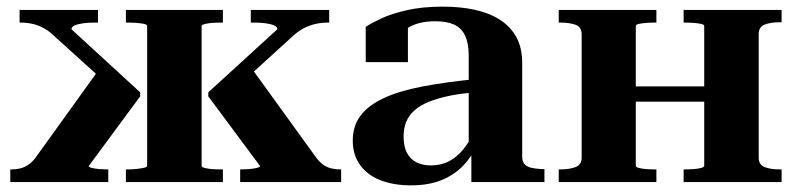

<svg xmlns="http://www.w3.org/2000/svg" viewBox="-20 -548 2399 578"><path d="M1007 0H703V-38H707Q717 -38 730 -39Q743 -40 753 -42.5Q763 -45 763 -48L607 -258V-270L815 -460Q815 -467 805 -471.5Q795 -476 779 -478Q763 -480 746 -480H735V-518H971V-480H966Q948 -480 930 -476Q912 -472 894.5 -463Q877 -454 859 -437L703 -295L737 -343L933 -72Q943 -59 954 -51.5Q965 -44 977.5 -41Q990 -38 1003 -38H1007ZM11 0V-38H16Q29 -38 41 -41Q53 -44 64.5 -51.5Q76 -59 86 -72L281 -343L303 -295L146 -437Q130 -453 113 -462.5Q96 -472 78.5 -476Q61 -480 43 -480H39V-518H275V-480H264Q247 -480 231 -478Q215 -476 205 -471.5Q195 -467 195 -460L402 -270V-258L247 -48Q247 -45 256.5 -42.5Q266 -40 279.5 -39Q293 -38 302 -38H306V0ZM359 -480V-518H651V-480H644Q631 -480 618 -479Q605 -478 596 -475.5Q587 -473 587 -470V-49Q587 -45 596 -42.5Q605 -40 618 -39Q631 -38 644 -38H651V0H359V-38H366Q379 -38 392 -39.5Q405 -41 414 -43Q423 -45 423 -49V-470Q423 -474 414 -476Q405 -478 392 -479Q379 -480 366 -480Z M1414 -310V-270Q1368 -267 1332.5 -259.5Q1297 -252 1271 -241.5Q1245 -231 1228 -216Q1211 -201 1203 -181.5Q1195 -162 1195 -137Q1195 -106 1205.5 -87Q1216 -68 1234.5 -59Q1253 -50 1277 -50Q1308 -50 1332.5 -63Q1357 -76 1376 -100Q1395 -124 1409 -156L1416 -112Q1401 -77 1374 -49Q1347 -21 1308.5 -5.5Q1270 10 1217 10Q1166 10 1126.5 -5Q1087 -20 1064.5 -50.5Q1042 -81 1042 -125Q1042 -169 1065.5 -200Q1089 -231 1135 -252.5Q1181 -274 1251 -287.5Q1321 -301 1414 -310ZM1399 0V-97L1391 -96V-381Q1391 -418 1380 -441Q1369 -464 1347 -474Q1325 -484 1290 -484Q1246 -484 1215.5 -468.5Q1185 -453 1167 -430Q1167 -442 1169.5 -452Q1172 -462 1177.5 -469Q1183 -476 1191 -480Q1199 -484 1208 -486V-361H1081V-467Q1097 -478 1128 -492.5Q1159 -507 1205.5 -517.5Q1252 -528 1313 -528Q1366 -528 1409.5 -518.5Q1453 -509 1485 -488.5Q1517 -468 1534.5 -436Q1552 -404 1552 -359V-76Q1552 -62 1559 -54Q1566 -46 1579 -43Q1592 -40 1610 -39H1619V0Z M1731 -73V-445Q1731 -467 1712.5 -473.5Q1694 -480 1667 -480H1662V-518H1956V-480H1951Q1938 -480 1925 -479Q1912 -478 1903 -476Q1894 -474 1894 -470V-49Q1894 -45 1903 -42.5Q1912 -40 1925 -39Q1938 -38 1951 -38H1956V0H1662V-38H1667Q1694 -38 1712.5 -45Q1731 -52 1731 -73ZM2100 -49V-469Q2100 -474 2091 -476Q2082 -478 2068.5 -479Q2055 -480 2043 -480H2038V-518H2333V-481H2327Q2300 -481 2282 -474Q2264 -467 2264 -445V-73Q2264 -52 2282 -45Q2300 -38 2327 -38H2333V0H2038V-38H2043Q2055 -38 2068.5 -39Q2082 -40 2091 -42.5Q2100 -45 2100 -49ZM1836 -242V-288H2160V-242Z"/></svg>

Font: Roboto Serif 120pt Expanded SemiBold
Style: Regular
Weight: 600
Width: 7
Designer: Greg Gazdowicz
Foundry: Commercial Type
Version: Version 1.008